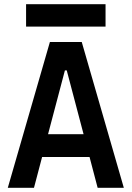

<svg xmlns="http://www.w3.org/2000/svg" viewBox="-20 -893 626 913"><path d="M17.1 0H141.6L180.2 -146.5H405.8L444.3 0H568.8L368.7 -693.4H217.3ZM104 -766.6H481.9V-873H104ZM208.5 -254.9 288.6 -558.1H297.4L377.4 -254.9Z"/></svg>

Font: Cascadia Code NF SemiBold
Style: Regular
Weight: 600
Monospace: yes
Designer: Aaron Bell
Foundry: Saja Typeworks
Version: Version 2404.023